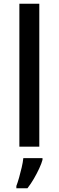

<svg xmlns="http://www.w3.org/2000/svg" viewBox="-20 -780 312 1021"><path d="M189 0H83V-760H189ZM206 70Q201 89 188.5 116Q176 143 160 170.5Q144 198 126 221H67V209Q74 191 81.5 164.5Q89 138 95.5 110Q102 82 104 61H206Z"/></svg>

Font: Noto Sans Armenian Medium
Style: Regular
Weight: 500
Designer: Monotype Design Team
Foundry: Monotype Imaging Inc.
Version: Version 2.007